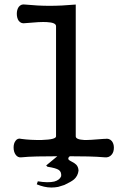

<svg xmlns="http://www.w3.org/2000/svg" viewBox="-20 -715 582 875"><path d="M152.3 111.3 147.5 125Q164.1 131.8 180.7 135.7Q197.3 139.6 213.9 139.6Q229.5 139.6 245.1 136.7Q259.8 132.8 273.4 127.9Q304.7 113.3 317.4 102.5Q335 86.9 337.9 62.5Q336.9 44.9 327.1 35.2Q320.3 28.3 306.6 21.5Q296.9 16.6 293.9 13.7Q289.1 8.8 293 2L297.9 -2.9Q339.8 -2.9 381.8 -2Q422.9 -1 458 2Q477.5 3.9 489.3 -10.7Q499 -22.5 499 -42Q499 -60.5 489.3 -72.3Q477.5 -85.9 458 -82H452.1Q386.7 -76.2 363.3 -77.1Q325.2 -79.1 325.2 -93.8V-694.3Q260.7 -688.5 206.1 -688.5Q152.3 -688.5 93.8 -694.3Q76.2 -697.3 65.4 -683.6Q56.6 -670.9 56.6 -652.3Q56.6 -632.8 65.4 -620.1Q76.2 -606.4 93.8 -609.4Q165 -616.2 193.4 -614.3Q235.4 -612.3 235.4 -595.7V-93.8Q235.4 -79.1 170.9 -77.1Q118.2 -76.2 77.1 -82Q60.5 -86.9 50.8 -73.2Q42 -61.5 42 -43Q42 -23.4 50.8 -10.7Q60.5 3.9 77.1 2Q106.4 -1 149.4 -2Q193.4 -2.9 241.2 -2.9L190.4 39.1L196.3 44.9Q235.4 50.8 248 59.6Q260.7 68.4 258.8 87.9Q252 105.5 227.5 112.3Q199.2 119.1 152.3 111.3Z"/></svg>

Font: Gungsuh
Style: Regular
Weight: 400
Version: Version 2.21